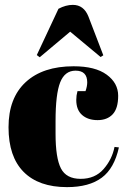

<svg xmlns="http://www.w3.org/2000/svg" viewBox="-20 -758 523 788"><path d="M290 -468Q246 -468 227 -420Q208 -372 208 -261V-209Q208 -110 230 -67Q252 -24 311 -24Q370 -24 405 -64Q440 -104 450 -155L468 -153Q449 -67 398 -29Q346 10 255 10Q139 10 77 -52.5Q15 -115 15 -235.5Q15 -356 85.5 -421Q156 -486 282 -486Q371 -486 418 -451.5Q465 -417 465 -365Q465 -313 442.5 -289Q420 -265 380.5 -265Q341 -265 317 -286Q293 -307 293 -348Q293 -366 298 -384H331Q338 -404 338 -420Q338 -468 290 -468ZM131 -532 220 -722Q250 -738 279 -738Q324 -738 343 -690L404 -531L393 -524L268 -628L143 -523Z"/></svg>

Font: SVN-Abril Fatface
Style: Regular
Weight: 400
Designer: Veronika Burian, Jos? Scaglione
Foundry: TypeTogether
Version: Version 1.001